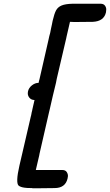

<svg xmlns="http://www.w3.org/2000/svg" viewBox="-20 -815 589 1029"><path d="M342 142Q330 193 272 193L183 194H153V193Q123 193 112 191Q90 188 80 180Q63 165 84 73Q99 10 101 0Q117 -70 145 -190Q146 -193 147 -197.5Q148 -202 148.5 -205.5Q149 -209 150 -213.5Q151 -218 152 -221Q152 -223 154 -231Q159 -252 165 -279Q147 -279 136.5 -292.5Q126 -306 130 -325Q134 -344 151 -357.5Q168 -371 187 -371Q187 -373 188 -376.5Q189 -380 189 -381Q190 -384 191 -388Q191 -391 192 -392Q228 -552 240 -602Q241 -608 244 -620.5Q247 -633 249 -639Q251 -650 253.5 -662Q256 -674 258.5 -685Q261 -696 262 -703Q271 -742 280.5 -759.5Q290 -777 310 -785.5Q330 -794 369 -795H382H412H519Q536 -795 543.5 -783.5Q551 -772 549 -760L548 -749Q537 -701 478 -698L379 -697L355 -698L337 -620Q336 -616 335 -610L284 -392L280 -371L263 -301L247 -231L242 -210L192 8Q191 11 190 19L172 96H206H313Q331 96 338 107.5Q345 119 344 130Z"/></svg>

Font: Soda Fountain
Style: RegularOblique
Weight: 400
Version: Version 1.0